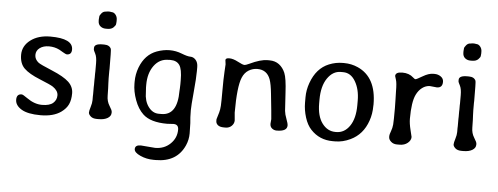

<svg xmlns="http://www.w3.org/2000/svg" viewBox="-55 -832 3129 1206"><g transform="rotate(5 1509.0 -229.5)"><path d="M234.4 -492.2Q376.5 -492.2 376.5 -422.9Q376.5 -389.6 345.7 -389.6Q340.3 -389.6 320.8 -401.1Q301.3 -412.6 296.9 -415Q266.6 -430.2 231 -430.2Q195.3 -430.2 172.6 -413.3Q149.9 -396.5 149.9 -368.9Q149.9 -341.3 174.8 -321.8Q187.5 -312 262.2 -281Q336.9 -250 368.9 -220Q400.9 -189.9 400.9 -148.7Q400.9 -107.4 387.9 -79.3Q375 -51.3 343.8 -28.8Q295.9 5.4 214.8 5.4Q133.8 5.4 94 -18.8Q54.2 -43 54.2 -78.9Q54.2 -114.7 85.9 -114.7Q93.8 -114.7 123 -93.8Q170.4 -60.1 218.3 -60.1Q266.1 -60.1 288.1 -79.3Q310.1 -98.6 310.1 -127.9Q310.1 -157.2 276.4 -180.2Q260.7 -190.9 191.7 -218.8Q122.6 -246.6 91.6 -276.9Q60.5 -307.1 60.5 -362.5Q60.5 -418 108.9 -455.1Q157.7 -492.2 234.4 -492.2Z M527.8 -631.3 528.8 -644.5Q528.8 -650.9 540 -664.8Q551.3 -678.7 567.9 -678.7Q571.8 -679.7 573.2 -679.7L580.6 -680.7H591.8L604.5 -678.7Q618.2 -678.7 628.9 -665.3Q639.6 -651.9 639.6 -633.8V-621.1Q638.2 -615.2 638.2 -606.9Q638.2 -598.6 624.8 -585.2Q611.3 -571.8 586.4 -571.8H574.7Q555.7 -571.8 541.5 -583.5Q527.3 -595.2 527.3 -618.2V-629.4ZM581.1 -2H569.3Q543.5 -2 530 -14.4Q516.6 -26.9 516.6 -38.1Q516.6 -49.3 524.4 -74Q532.2 -98.6 532.2 -117.2V-142.1L532.7 -154.8V-200.7L533.2 -213.9Q533.2 -230 533.2 -246.1L533.7 -259.3Q533.7 -272 533.7 -285.2L534.2 -298.3V-349.6Q534.2 -389.6 523.4 -410.2Q512.7 -430.7 512.7 -435.1V-444.8Q512.7 -471.7 563.5 -471.7H574.7Q608.9 -471.7 618.7 -447.8Q621.6 -440.4 621.6 -321.3L621.1 -308.6V-263.2L622.1 -231.4L623.5 -200.7Q624.5 -189 624.5 -153.6Q624.5 -118.2 641.6 -91.3Q658.7 -64.5 658.7 -54.2V-48.8Q658.7 -27.8 637.5 -14.9Q616.2 -2 581.1 -2Z M954.1 -68.4H970.7Q1071.3 -68.4 1071.3 -222.7Q1072.3 -232.4 1072.3 -238.3L1073.2 -264.6V-290.5Q1073.2 -359.9 1055.2 -385.7Q1037.1 -411.6 998 -411.6H989.7L984.9 -411.1Q929.2 -411.1 894.5 -363.8Q859.9 -316.4 859.9 -243.2V-227.1L861.8 -196.3Q861.8 -141.1 888.4 -104.7Q915 -68.4 954.1 -68.4ZM785.6 -243.2V-256.8Q785.6 -302.7 802.2 -346.7Q834.5 -430.2 907.2 -457Q949.2 -472.2 988.5 -472.2Q1027.8 -472.2 1064.9 -457.5Q1102.1 -442.9 1121.1 -442.9Q1140.1 -442.9 1154.8 -426.5Q1169.4 -410.2 1169.4 -381.3V-356.4Q1169.4 -312.5 1161.1 -224.4Q1152.8 -136.2 1152.8 -108.4Q1152.8 -80.6 1153.8 -64L1156.7 -27.3Q1158.2 -2.4 1158.2 37.6Q1158.2 77.6 1142.1 113.8Q1093.8 222.7 960.4 222.7H947.3Q901.9 222.7 862.5 204.8Q823.2 187 823.2 165.5Q823.2 139.6 858.9 139.6L950.2 147Q1007.3 147 1045.7 109.9Q1084 72.8 1084 20.5Q1084 -12.7 1052.2 -12.7L1011.7 -10.3Q906.7 -10.3 858.9 -55.2Q824.7 -87.4 805.2 -141.4Q785.6 -195.3 785.6 -243.2Z M1494.1 -431.2Q1561.5 -463.4 1605.5 -463.4H1617.7Q1653.8 -463.4 1678.7 -444.6Q1703.6 -425.8 1717.3 -393.1Q1731 -360.4 1735.8 -268.8Q1740.7 -177.2 1742.9 -155.5Q1745.1 -133.8 1755.9 -106Q1766.6 -78.1 1766.6 -65.4Q1766.6 -27.8 1700.7 -27.8Q1684.1 -27.8 1671.4 -38.1Q1658.7 -48.3 1658.7 -66.9Q1661.1 -85.4 1661.1 -96.2Q1661.1 -106.9 1656.2 -151.4Q1651.4 -195.3 1645.5 -254.9Q1639.6 -314.5 1628.9 -344.7Q1607.4 -402.8 1547.4 -402.8Q1517.1 -402.8 1491.7 -387Q1466.3 -371.1 1453.1 -339.4Q1428.7 -281.7 1428.7 -117.7L1433.1 -67.9Q1433.1 -48.8 1418 -33.7Q1402.8 -18.6 1379.4 -18.6H1369.1Q1343.3 -18.6 1330.8 -29.1Q1318.4 -39.6 1318.4 -54.7V-65.9L1331.5 -109.4Q1336.9 -127.9 1338.4 -152.8Q1339.8 -177.7 1339.8 -250Q1339.8 -322.3 1342.5 -366.9Q1345.2 -411.6 1345.2 -414.1L1341.8 -440.9Q1341.8 -454.1 1365.7 -454.1Q1389.6 -454.1 1420.9 -437.5Q1452.1 -420.9 1462.4 -420.9Q1472.7 -420.9 1494.1 -431.2Z M1952.1 -244.1V-221.7Q1952.1 -140.6 1985.6 -95.9Q2019 -51.3 2069.3 -51.3H2074.2Q2126 -51.3 2158.9 -99.1Q2191.9 -147 2191.9 -231V-259.3Q2191.9 -330.6 2162.8 -380.1Q2133.8 -429.7 2085.4 -429.7H2070.3Q2020.5 -429.7 1986.3 -379.9Q1952.1 -330.1 1952.1 -244.1ZM1863.3 -218.3V-250Q1863.3 -251.5 1863.3 -252.4Q1863.3 -297.9 1879.4 -342.8Q1913.6 -438.5 1991.7 -470.2Q2033.7 -487.3 2078.1 -487.3H2085.9Q2132.8 -487.3 2173.8 -468.8Q2293 -415.5 2293 -243.7L2292.5 -235.8Q2292.5 -184.6 2276.9 -140.6Q2246.1 -51.8 2168.5 -15.1Q2120.6 7.8 2072.8 7.8H2057.1Q1973.6 7.8 1918.5 -51.3Q1892.6 -78.6 1877.9 -125.5Q1863.3 -172.4 1863.3 -218.3Z M2412.6 -434.1Q2412.6 -459.5 2456.1 -459.5Q2499.5 -459.5 2525.9 -434.6Q2535.6 -425.3 2541.7 -425.3Q2547.9 -425.3 2584.5 -447Q2621.1 -468.8 2650.4 -468.8H2657.7Q2680.7 -468.8 2698 -456.5Q2715.3 -444.3 2715.3 -423.8Q2715.3 -385.7 2679.7 -385.7L2636.2 -390.1Q2610.4 -390.1 2587.6 -373.3Q2564.9 -356.4 2550.8 -327.1Q2528.3 -280.3 2528.3 -175.3Q2528.3 -145 2538.6 -104Q2548.8 -63 2548.8 -61.5Q2548.8 -40 2528.6 -23.4Q2508.3 -6.8 2478 -6.8H2461.4Q2438.5 -6.8 2423.6 -20.3Q2408.7 -33.7 2408.7 -49.3V-56.6Q2408.7 -64.9 2416.7 -85.9Q2424.8 -106.9 2426.8 -129.6Q2428.7 -152.3 2428.7 -232.9L2427.7 -286.6L2426.3 -338.9Q2426.3 -392.1 2419.4 -411.9Q2412.6 -431.6 2412.6 -434.1Z M2827.1 -631.3 2828.1 -644.5Q2828.1 -650.9 2839.4 -664.8Q2850.6 -678.7 2867.2 -678.7Q2871.1 -679.7 2872.6 -679.7L2879.9 -680.7H2891.1L2903.8 -678.7Q2917.5 -678.7 2928.2 -665.3Q2939 -651.9 2939 -633.8V-621.1Q2937.5 -615.2 2937.5 -606.9Q2937.5 -598.6 2924.1 -585.2Q2910.6 -571.8 2885.7 -571.8H2874Q2855 -571.8 2840.8 -583.5Q2826.7 -595.2 2826.7 -618.2V-629.4ZM2880.4 -2H2868.7Q2842.8 -2 2829.3 -14.4Q2815.9 -26.9 2815.9 -38.1Q2815.9 -49.3 2823.7 -74Q2831.5 -98.6 2831.5 -117.2V-142.1L2832 -154.8V-200.7L2832.5 -213.9Q2832.5 -230 2832.5 -246.1L2833 -259.3Q2833 -272 2833 -285.2L2833.5 -298.3V-349.6Q2833.5 -389.6 2822.8 -410.2Q2812 -430.7 2812 -435.1V-444.8Q2812 -471.7 2862.8 -471.7H2874Q2908.2 -471.7 2918 -447.8Q2920.9 -440.4 2920.9 -321.3L2920.4 -308.6V-263.2L2921.4 -231.4L2922.9 -200.7Q2923.8 -189 2923.8 -153.6Q2923.8 -118.2 2940.9 -91.3Q2958 -64.5 2958 -54.2V-48.8Q2958 -27.8 2936.8 -14.9Q2915.5 -2 2880.4 -2Z"/></g></svg>

Font: Averia Libre Light
Style: Regular
Weight: 300
Version: Version 1.002